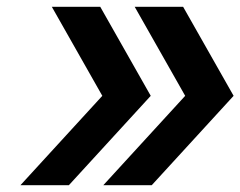

<svg xmlns="http://www.w3.org/2000/svg" viewBox="-20 -543 705 563"><path d="M283 0 523 -262 375 -523H517L665 -262L425 0ZM40 0 280 -262 132 -523H274L422 -262L182 0Z"/></svg>

Font: Tomorrow Medium
Style: Italic
Weight: 500
Italic angle: -10°
Designer: Tony de Marco, Monica Rizzolli
Foundry: Just in Type
Version: Version 2.002